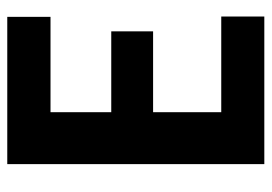

<svg xmlns="http://www.w3.org/2000/svg" viewBox="-130 -621 751 531"><g transform="rotate(-90 245.5 -355.5)"><path d="M424.3 -307.6H200.7V-119.1H465.3V0H57.1V-710.9H464.4V-591.3H200.7V-423.3H424.3Z"/></g></svg>

Font: MAUL Condensed Bold
Style: Condensed Bold
Weight: 700
Designer: MAUL
Version: Version 1.0; 2020; ttfautohint (v1.8.3)